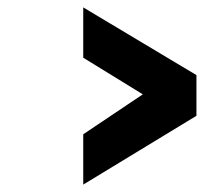

<svg xmlns="http://www.w3.org/2000/svg" viewBox="-20 -599 600 519"><path d="M205 -236V-100L511 -286V-396L205 -579V-443L366 -344Z"/></svg>

Font: RazerF5
Style: Bold Italic
Weight: 700
Foundry: Razer Inc.
Version: Version 2